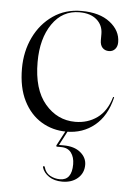

<svg xmlns="http://www.w3.org/2000/svg" viewBox="-49 -477 483 710"><g transform="rotate(5 193.0 -122.5)"><path d="M370 -337Q370 -321 361.2 -311.2Q352.5 -301.5 338.5 -301.5Q323.5 -301.5 314.5 -311.2Q305.5 -321 305.5 -339V-362Q305.5 -394.5 282.2 -414.8Q259 -435 218 -435Q155 -435 117.2 -380.2Q79.5 -325.5 79.5 -238.5Q79.5 -137 125 -83.5Q170.5 -30 237 -30Q283.5 -30 318.5 -55.2Q353.5 -80.5 368.5 -132Q369.5 -134.5 371 -134Q373.5 -134 372.5 -131Q356 -62.5 312.2 -26.8Q268.5 9 208 9Q156.5 9 114.8 -16.2Q73 -41.5 48.5 -90.2Q24 -139 24 -209.5Q24 -273 49.2 -325.5Q74.5 -378 119.8 -409.2Q165 -440.5 225 -440.5Q292.5 -440.5 331.2 -410.2Q370 -380 370 -337ZM209 -0.5H217L185 60.5H202.5Q242 60.5 265 79.5Q288 98.5 288 125.5Q288 156 266 175.2Q244 194.5 208.5 194.5Q179 194.5 159.2 181.2Q139.5 168 133.5 148.5Q132.5 144 135.5 143.5Q138.5 142 140 147Q145.5 167.5 162.5 177Q179.5 186.5 199.5 186.5Q243.5 186.5 243.5 127Q243.5 101 231 84.2Q218.5 67.5 193.5 67.5H179.5Q173 67.5 176.5 61Z"/></g></svg>

Font: Fraunces 144pt Light
Style: Regular
Weight: 300
Version: Version 1.000;[b76b70a41]